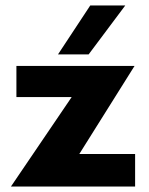

<svg xmlns="http://www.w3.org/2000/svg" viewBox="-20 -682 544 702"><path d="M242 -327H40V-441H472L270 -119H474V0H20ZM310 -662H438L304 -483H192Z"/></svg>

Font: Teachers[wght]
Style: Regular
Weight: 400
Designer: Alfredo Marco Pradil & Chank Diesel
Version: Version 1.000;Glyphs 3.1.2 (3151)